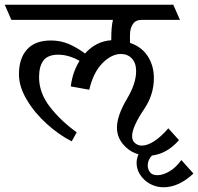

<svg xmlns="http://www.w3.org/2000/svg" viewBox="-50 -590 837 811"><path d="M641 201Q614 201 590.5 190Q567 179 552 161Q527 133 527 97Q527 80 535 62Q504 53 482 32Q444 -3 444 -51Q444 -101 486 -172Q525 -237 525 -289Q525 -324 507 -343Q489 -362 461 -362Q421 -362 382.5 -323Q344 -284 327 -211L249 -225Q256 -285 286 -333Q240 -359 196 -359Q153 -359 134 -335Q115 -311 115 -264Q115 -198 160.5 -139Q206 -80 274 -31L253 7Q201 -19 149 -65.5Q97 -112 63.5 -168Q30 -224 30 -276Q30 -343 64 -381Q98 -419 165 -419Q205 -419 239.5 -404.5Q274 -390 309 -364Q356 -416 420 -420V-426Q420 -477 427 -506H-2L-30 -570H682L710 -506H548Q523 -506 511 -488Q499 -470 499 -441V-409Q549 -392 574.5 -352Q600 -312 600 -260Q600 -191 560 -131Q508 -54 508 -15Q508 5 521 15Q533 25 549 25Q572 25 600.5 7Q629 -11 661 -48L706 2Q656 59 592 67Q574 85 574 109Q574 125 584 138Q593 150 615 150Q638 150 665.5 134Q693 118 716 86L767 143Q705 201 641 201Z"/></svg>

Font: Sumana
Style: Regular
Weight: 400
Designer: Cyreal, Alexei Vanyashin (Devanagari), Olga Karpushina (Latin)
Foundry: Cyreal
Version: Version 1.015;PS 001.015;hotconv 1.0.70;makeotf.lib2.5.58329